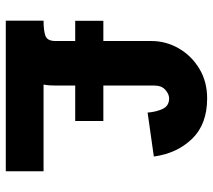

<svg xmlns="http://www.w3.org/2000/svg" viewBox="-56 -679 735 663"><g transform="rotate(90 311.5 -347.5)"><path d="M319.8 -564Q345.7 -564 356.2 -541.3Q366.7 -518.6 368.7 -489.7L520.5 -511.2Q509.8 -590.8 459.5 -643.1Q409.2 -695.3 319.8 -695.3Q261.7 -695.3 217 -668.2Q172.4 -641.1 147 -597.2Q121.6 -553.2 121.6 -502.4V-171.4Q121.6 -143.1 103.3 -136.7Q85 -130.4 51.3 -130.4V0H571.3V-130.4H272Q273.9 -140.1 274.7 -150.6Q275.4 -161.1 275.4 -171.4V-512.7Q275.4 -538.1 290.3 -551Q305.2 -564 319.8 -564ZM51.8 -239.7H397.9V-336.9H51.8Z"/></g></svg>

Font: Estedad-VF-FD Black
Style: Regular
Weight: 900
Designer: Amin Abedi
Version: Version 4.000